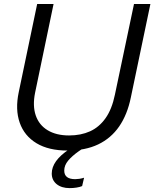

<svg xmlns="http://www.w3.org/2000/svg" viewBox="-20 -749 778 968"><path d="M331.3 199.4Q290.3 199.4 265.6 179.4Q240.9 159.3 240.9 125.7Q240.9 94 262.7 63.4Q284.6 32.9 327.6 4.6Q370.6 -23.7 434.1 -47L448.1 -33.1Q408.9 -8.9 376.1 14.2Q343.4 37.3 323.6 60.9Q303.9 84.4 303.9 111.1Q303.9 154.3 359.4 154.3Q368.3 154.3 379.8 152.6Q391.3 151 403.9 147L394.1 189.1Q383.3 194 366 196.7Q348.7 199.4 331.3 199.4ZM319.7 10Q225.3 10 164 -26.9Q102.7 -63.9 79.4 -130.4Q56.1 -196.9 74.4 -283.9L167.4 -729H250.1L156.9 -281.4Q143.6 -215.7 160.2 -167.1Q176.9 -118.4 220.3 -92.3Q263.7 -66.1 328.3 -66.1Q387.7 -66.1 433.8 -86.9Q479.9 -107.7 512.1 -153.1Q544.3 -198.4 559.4 -272L655.6 -729H738.3L639.6 -257.3Q622 -171.4 580.9 -111.6Q539.7 -51.9 474.8 -20.9Q409.9 10 319.7 10Z"/></svg>

Font: Mona Sans ExtraLight
Style: Italic
Weight: 200
Italic angle: -11.6951°
Designer: Deni Anggara
Foundry: GitHub
Version: Version 2.000